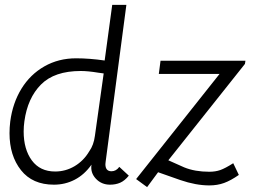

<svg xmlns="http://www.w3.org/2000/svg" viewBox="-20 -747 1098 787"><path d="M19 -201Q19 -225 22 -249Q32 -325 68 -383.5Q104 -442 162 -475Q220 -508 292 -508Q346 -508 409 -499L440 -727H498L413 -84Q412 -80 412 -74Q412 -45 437 -45Q456 -45 469 -63L508 -27Q491 -6 472.5 2Q454 10 431 10Q396 10 373 -14.5Q350 -39 355 -72Q326 -31 286.5 -10.5Q247 10 201 10Q113 10 66 -49.5Q19 -109 19 -201ZM346 -127Q364 -152 369 -190L405 -446L383 -449Q341 -456 311 -456Q203 -456 148 -400.5Q93 -345 80 -250Q77 -229 77 -208Q77 -135 110.5 -89.5Q144 -44 206 -44Q249 -44 286 -66Q323 -88 346 -127ZM880 -444H631L638 -498H986L984 -485L670 -90L735 -61Q779 -43 838 -43Q863 -43 883 -50Q903 -57 936 -78L959 -30Q926 -7 898.5 3Q871 13 838 13Q783 13 719 -9L628 -41L583 20L538 -13Z"/></svg>

Font: Bellota
Style: Italic
Weight: 400
Italic angle: -7.5°
Designer: Kemie Guaida
Foundry: Kemie Guaida
Version: Version 4.001